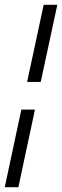

<svg xmlns="http://www.w3.org/2000/svg" viewBox="-47 -749 259 799"><path d="M29.5 30H-27.2L41.8 -293H98.5ZM134.8 -729H191.5L122.5 -408H65.8Z"/></svg>

Font: Emberly Black
Style: Italic
Weight: 900
Italic angle: -12°
Designer: Rajesh Rajput
Foundry: Rajesh Rajput
Version: Version 1.000